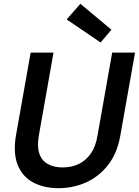

<svg xmlns="http://www.w3.org/2000/svg" viewBox="-20 -976 729 1008"><path d="M287 12Q211 12 154.5 -18Q98 -48 73 -110Q48 -172 64 -266L141 -700H261L184 -265Q174 -208 186 -171Q198 -134 230 -115.5Q262 -97 309 -97Q357 -97 394.5 -115.5Q432 -134 457.5 -171Q483 -208 492 -265L569 -700H689L612 -266Q596 -172 547.5 -110Q499 -48 431 -18Q363 12 287 12ZM508 -753 330 -874 402 -956 565 -820Z"/></svg>

Font: DM Sans 9pt SemiBold
Style: Italic
Weight: 600
Italic angle: -10°
Version: Version 4.004;gftools[0.9.30]